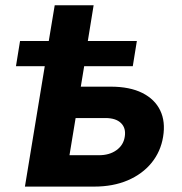

<svg xmlns="http://www.w3.org/2000/svg" viewBox="-20 -691 675 711"><path d="M39.1 -445.8 54.2 -539.1H486.8L471.7 -445.8ZM160.6 -539.1 182.6 -671.4H326.7L305.2 -539.1ZM228.5 -370.1H389.6Q460.4 -370.1 506.8 -346.9Q553.2 -323.7 573.2 -282.2Q593.3 -240.7 584 -184.6Q575.2 -129.9 541.3 -88.1Q507.3 -46.4 453.1 -23.2Q398.9 0 328.6 0H72.3L161.1 -539.1H307.1L237.3 -116.2H346.2Q385.3 -116.2 411.1 -134.8Q437 -153.3 441.9 -184.1Q447.3 -216.3 428.2 -235.1Q409.2 -253.9 370.1 -253.9H209Z"/></svg>

Font: Inter 18pt
Style: Bold Italic
Weight: 700
Italic angle: -9.3988°
Designer: Rasmus Andersson
Foundry: rsms
Version: Version 4.001;git-66647c0bb